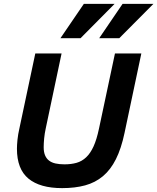

<svg xmlns="http://www.w3.org/2000/svg" viewBox="-20 -950 807 985"><path d="M619.1 -269Q602.1 -188 574.7 -133.5Q547.4 -79.1 508.1 -46.1Q468.8 -13.2 416.7 1Q364.7 15.1 298.8 15.1Q185.1 15.1 126 -33.7Q66.9 -82.5 66.9 -187Q66.9 -205.1 69.6 -232.7Q72.3 -260.3 80.1 -293.9L161.1 -675.8H295.9L214.8 -292Q209 -265.6 206.5 -239.7Q204.1 -213.9 204.1 -194.8Q204.1 -169.9 211.2 -153.1Q218.3 -136.2 231.7 -126Q245.1 -115.7 265.1 -111.3Q285.2 -106.9 311 -106.9Q345.2 -106.9 372.8 -114.7Q400.4 -122.6 422.1 -143.1Q443.8 -163.6 460 -199Q476.1 -234.4 487.8 -290L569.8 -675.8H705.1ZM591.8 -753.9H488.8L608.9 -930.2H767.1ZM393.1 -753.9H290L410.2 -930.2H567.9Z"/></svg>

Font: Clear Sans
Style: Bold Italic
Weight: 700
Italic angle: -12°
Foundry: Intel Corporation
Version: Version 1.00